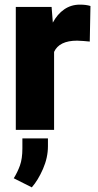

<svg xmlns="http://www.w3.org/2000/svg" viewBox="-20 -558 419 825"><path d="M368.7 -532.2 365.7 -379.4Q356 -380.4 339.4 -381.8Q322.8 -383.3 311.5 -383.3Q234.4 -383.3 212.4 -335V0H47.9V-528.3H201.7L207 -460.9Q226.6 -497.6 256.1 -517.8Q285.6 -538.1 323.2 -538.1Q350.6 -538.1 368.7 -532.2ZM186 36.6V70.3Q186 119.1 164.8 167.7Q143.6 216.3 116.7 247.1L39.1 208Q55.2 182.1 65.7 153.1Q76.2 124 76.2 79.6V36.6Z"/></svg>

Font: Vazirmatn UI Black
Style: Regular
Weight: 900
Designer: Saber Rastikerdar
Foundry: Saber Rastikerdar
Version: Version 33.003